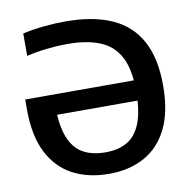

<svg xmlns="http://www.w3.org/2000/svg" viewBox="-83 -833 919 924"><g transform="rotate(-10 376.0 -370.5)"><path d="M377 9.5Q276 9.5 200.2 -30.5Q124.5 -70.5 82.5 -153.2Q40.5 -236 40.5 -365V-413H616V-314H129.5L177.5 -362Q177.5 -263 200.2 -204.8Q223 -146.5 267.5 -121Q312 -95.5 378.5 -95.5Q440 -95.5 483.5 -120.2Q527 -145 550.2 -203.2Q573.5 -261.5 573.5 -361.5Q573.5 -467 541.2 -528Q509 -589 445 -615Q381 -641 286 -641Q239.5 -641 186.8 -635.2Q134 -629.5 86.5 -618V-727.5Q137 -739 191 -744.2Q245 -749.5 296.5 -749.5Q430 -749.5 521.2 -709.2Q612.5 -669 659.2 -584Q706 -499 706 -364.5Q706 -237 665 -154.2Q624 -71.5 550 -31Q476 9.5 377 9.5Z"/></g></svg>

Font: Encode Sans SC Condensed Thin SemiBold
Style: Regular
Weight: 600
Version: Version 3.002